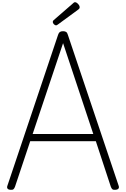

<svg xmlns="http://www.w3.org/2000/svg" viewBox="-20 -1702 1140 1735"><path d="M75 13Q55 12 48 2Q41 -8 47 -24L505 -1388Q511 -1406 521 -1413Q531 -1420 550 -1420Q568 -1420 578 -1413Q588 -1406 593 -1388L1052 -24Q1058 -8 1050.5 2Q1043 12 1022 13Q1004 15 995.5 8Q987 1 981 -16L846 -426H253L116 -16Q110 1 101.5 8Q93 15 75 13ZM275 -491H823L550 -1312ZM488 -1473Q476 -1473 466.5 -1483.5Q457 -1494 457 -1503Q457 -1506 458 -1510Q459 -1514 464 -1519L640 -1672Q644 -1676 648 -1679Q652 -1682 659 -1682Q667 -1682 676.5 -1674.5Q686 -1667 693 -1657Q700 -1647 700 -1637Q700 -1632 698.5 -1628Q697 -1624 689 -1617L505 -1482Q499 -1478 495 -1475.5Q491 -1473 488 -1473Z"/></svg>

Font: Playwrite BE WAL Light
Style: Regular
Weight: 300
Version: Version 1.002